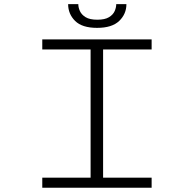

<svg xmlns="http://www.w3.org/2000/svg" viewBox="-20 -886 915 906"><path d="M179.5 0V-47.5H407.5V-652.5H179.5V-700H695.5V-652.5H466.5V-47.5H695.5V0ZM438 -754.5Q367.5 -754.5 334.5 -787.2Q301.5 -820 301.5 -866.5H349.5Q349.5 -850.5 357.2 -833.5Q365 -816.5 384.2 -804.8Q403.5 -793 439 -793Q475 -793 494.2 -804.8Q513.5 -816.5 521 -833.5Q528.5 -850.5 528.5 -866.5H576.5Q576.5 -820 542.5 -787.2Q508.5 -754.5 438 -754.5Z"/></svg>

Font: Trispace SemiExpanded ExtraLight
Style: Regular
Weight: 200
Width: 6
Designer: Tyler Finck
Foundry: Etcetera Type Company
Version: Version 1.210; ttfautohint (v1.8.3)